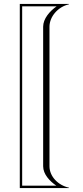

<svg xmlns="http://www.w3.org/2000/svg" viewBox="-20 -785 420 970"><path d="M80 165H328V163C273 151 230 106 230 55V-650C230 -701 273 -751 328 -763V-765H80ZM92 153V-753H266C231.3 -728.8 198 -690.5 198 -650V55C198 95.2 231.3 130.5 264.4 153Z"/></svg>

Font: Sortefax
Style: Medium
Weight: 500
Designer: gluk
Foundry: gluk
Version: Version 0.261